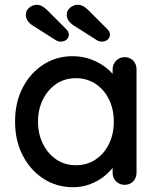

<svg xmlns="http://www.w3.org/2000/svg" viewBox="-20 -773 661 803"><path d="M501 -534Q523 -534 537 -519.5Q551 -505 551 -483V-51Q551 -29 537 -14.5Q523 0 501 0Q480 0 465.5 -14.5Q451 -29 451 -51V-123L472 -120Q472 -102 457.5 -80Q443 -58 418 -37.5Q393 -17 359 -3.5Q325 10 286 10Q217 10 162 -25.5Q107 -61 75 -123Q43 -185 43 -264Q43 -345 75 -406.5Q107 -468 161.5 -503Q216 -538 283 -538Q326 -538 362.5 -524Q399 -510 426 -488Q453 -466 467.5 -441.5Q482 -417 482 -395L451 -392V-483Q451 -504 465.5 -519Q480 -534 501 -534ZM297 -82Q344 -82 380 -106Q416 -130 436 -171.5Q456 -213 456 -264Q456 -316 436 -357Q416 -398 380 -422Q344 -446 297 -446Q251 -446 215.5 -422Q180 -398 159.5 -357Q139 -316 139 -264Q139 -213 159.5 -171.5Q180 -130 215.5 -106Q251 -82 297 -82ZM405 -599Q400 -599 393.5 -601Q387 -603 382 -607L289 -666Q275 -675 267 -686.5Q259 -698 259 -710Q259 -730 274 -741.5Q289 -753 305 -753Q318 -753 329 -746.5Q340 -740 348 -732L428 -652Q440 -640 440 -629Q440 -616 430.5 -607.5Q421 -599 405 -599ZM234 -599Q228 -599 222 -601Q216 -603 210 -607L117 -666Q103 -675 95.5 -686.5Q88 -698 88 -710Q88 -730 103 -741.5Q118 -753 133 -753Q146 -753 157 -746.5Q168 -740 176 -732L256 -652Q268 -640 268 -629Q268 -616 258.5 -607.5Q249 -599 234 -599Z"/></svg>

Font: Quicksand Light SemiBold
Style: Regular
Weight: 600
Version: Version 3.006